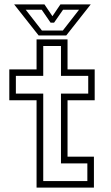

<svg xmlns="http://www.w3.org/2000/svg" viewBox="-20 -857 508 877"><path d="M147 0V-399H22.5V-540H147V-677H288.5V-540H412.5V-399H288.5V-141.5H409V0ZM177.5 -30H379V-110.5H258.5V-429.5H383V-510.5H258.5V-647H177.5V-510.5H52.5V-429.5H177.5ZM156.5 -695 44.5 -837H183L219.5 -783L256 -837H394.5L282.5 -695ZM171.5 -717.5H267L341 -812.5H268L227 -753.5H211L170.5 -812.5H97.5Z"/></svg>

Font: Tourney Thin Light
Style: Regular
Weight: 300
Version: Version 1.015